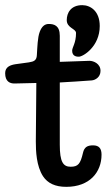

<svg xmlns="http://www.w3.org/2000/svg" viewBox="-38 -714 424 745"><path d="M221 -636C221 -605 257 -603 257 -586C257 -546 242 -531 242 -517C242 -494 262 -494 268 -494C284 -494 349 -533 349 -613C349 -671 313 -694 281 -694C237 -694 221 -664 221 -636ZM101 -165C101 -128 103 -70 129 -30C147 -3 176 11 219 11C310 11 356 -46 356 -114C356 -137 347 -150 323 -150C301 -150 289 -143 284 -121C274 -78 265 -67 236 -67C207 -67 194 -86 194 -152V-394C233 -396 277 -399 318 -402C331 -403 352 -414 352 -439C352 -467 325 -478 309 -478C295 -478 210 -474 194 -474V-575C194 -615 172 -621 151 -621C136 -621 124 -612 116 -590C108 -569 107 -532 105 -500C104 -480 94 -475 74 -472L23 -465C3 -462 -18 -455 -18 -430C-18 -397 1 -390 18 -390C42 -390 78 -392 103 -392Z"/></svg>

Font: Life Savers
Style: ExtraBold
Weight: 800
Designer: Pablo Impallari, Rodrigo Fuenzalida, Brenda Gallo
Foundry: Pablo Impallari, Rodrigo Fuenzalida, Brenda Gallo
Version: Version 3.000